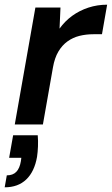

<svg xmlns="http://www.w3.org/2000/svg" viewBox="-40 -531 477 819"><path d="M23 0 111 -499H218L214 -409Q237 -441 268 -463.5Q299 -486 337 -498.5Q375 -511 417 -511L395 -385H359Q327 -385 299 -378Q271 -371 248 -354.5Q225 -338 209 -311Q193 -284 186 -244L143 0ZM-20 268 -11 217Q15 217 29.5 202Q44 187 49 157L51 142H-1L16 46H121Q123 70 122 94Q121 118 118 138Q107 201 72 234.5Q37 268 -20 268Z"/></svg>

Font: DM Sans 20pt SemiBold
Style: Italic
Weight: 600
Italic angle: -10°
Version: Version 4.004;gftools[0.9.30]